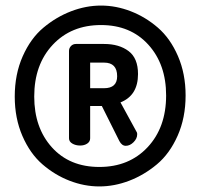

<svg xmlns="http://www.w3.org/2000/svg" viewBox="-20 -705 720 690"><path d="M33 -358Q33 -438 61.5 -502.5Q90 -567 136 -605.5Q182 -644 235.5 -664.5Q289 -685 343 -685Q397 -685 450 -664.5Q503 -644 547.5 -605.5Q592 -567 619.5 -503.5Q647 -440 647 -362Q647 -282 618.5 -217.5Q590 -153 544 -114.5Q498 -76 444.5 -55.5Q391 -35 337 -35Q283 -35 230 -55.5Q177 -76 132.5 -114.5Q88 -153 60.5 -216.5Q33 -280 33 -358ZM228 -208V-522Q228 -532 235 -539.5Q242 -547 253 -547H354Q408 -547 442 -521.5Q476 -496 476 -439Q476 -362 413 -337L472 -229Q473 -227 473 -222Q473 -207 460 -194Q447 -181 432 -181Q418 -181 409 -198L346 -324H304V-208Q304 -196 293.5 -189Q283 -182 268 -182Q252 -182 240 -189Q228 -196 228 -208ZM354 -480H304V-388H354Q401 -388 401 -431Q401 -480 354 -480ZM577 -362Q577 -474 513 -544.5Q449 -615 343 -615Q236 -615 169.5 -544Q103 -473 103 -358Q103 -246 166.5 -175.5Q230 -105 337 -105Q444 -105 510.5 -176Q577 -247 577 -362Z"/></svg>

Font: Dosis
Style: ExtraBold
Weight: 800
Designer: EdgarTolentino, PabloImpallari, IginoMarini
Foundry: EdgarTolentino, PabloImpallari, IginoMarini
Version: Version 1.007